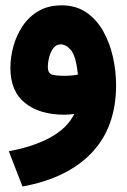

<svg xmlns="http://www.w3.org/2000/svg" viewBox="-20 -426 470 713"><path d="M255.9 -2.9Q235.4 0 218.8 0Q127.4 0 73 -43.5Q18.6 -86.9 18.6 -173.8Q18.6 -213.4 29.8 -254.2Q41 -294.9 64.2 -329.6Q87.4 -364.3 123.5 -385.3Q159.7 -406.2 209 -406.2Q262.2 -406.2 300.5 -379.9Q338.9 -353.5 363.3 -310.1Q387.7 -266.6 399.4 -214.4Q411.1 -162.1 411.1 -110.4Q411.1 45.4 321.3 140.6Q231.4 235.8 63.5 266.6L12.7 135.7Q104.5 118.7 167 84.5Q229.5 50.3 255.9 -2.9ZM269.5 -148.9Q262.2 -216.8 244.1 -239Q226.1 -261.2 205.1 -261.2Q189 -261.2 178.5 -247.6Q168 -233.9 162.8 -214.4Q157.7 -194.8 157.7 -176.3Q157.7 -159.7 167 -152.1Q176.3 -144.5 221.2 -144.5Q245.6 -144.5 269.5 -148.9Z"/></svg>

Font: Vazir Black UI
Style: Black-UI
Weight: 900
Designer: Saber Rastikerdar
Foundry: Saber Rastikerdar
Version: Version 30.1.0